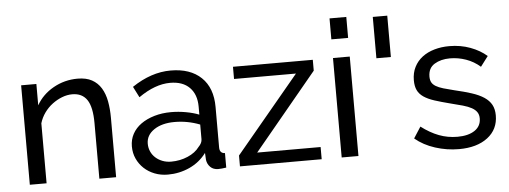

<svg xmlns="http://www.w3.org/2000/svg" viewBox="-49 -862 2661 1004"><g transform="rotate(-5 1281.5 -360.0)"><path d="M524 0H436V-292Q436 -376 410.5 -414Q385 -452 333 -452Q306 -452 279 -441.5Q252 -431 228 -413Q204 -395 186 -370Q168 -345 159 -315V0H71V-522H151V-410Q182 -465 240.5 -498Q299 -531 368 -531Q413 -531 443 -514.5Q473 -498 491 -468.5Q509 -439 516.5 -399Q524 -359 524 -312Z M795 10Q758 10 726 -2.5Q694 -15 670.5 -37Q647 -59 633.5 -88.5Q620 -118 620 -153Q620 -189 636 -218.5Q652 -248 681.5 -269Q711 -290 751.5 -302Q792 -314 840 -314Q878 -314 917 -307Q956 -300 986 -288V-330Q986 -394 950 -430.5Q914 -467 848 -467Q769 -467 682 -406L653 -463Q754 -531 856 -531Q959 -531 1016.5 -476Q1074 -421 1074 -321V-108Q1074 -77 1102 -76V0Q1088 2 1079 3Q1070 4 1060 4Q1034 4 1018.5 -11.5Q1003 -27 1000 -49L998 -86Q963 -39 909.5 -14.5Q856 10 795 10ZM818 -56Q865 -56 905.5 -73.5Q946 -91 967 -120Q986 -139 986 -159V-236Q922 -261 853 -261Q787 -261 745.5 -233Q704 -205 704 -160Q704 -138 712.5 -119Q721 -100 736.5 -86Q752 -72 773 -64Q794 -56 818 -56Z M1174 -57 1508 -458H1183V-522H1602V-465L1270 -64H1603V0H1174Z M1708 0V-522H1796V0ZM1708 -620V-730H1796V-620Z M1934 -501V-718H2010V-501Z M2323 10Q2260 10 2199 -9.5Q2138 -29 2094 -66L2132 -125Q2178 -90 2224 -72.5Q2270 -55 2321 -55Q2378 -55 2411.5 -77.5Q2445 -100 2445 -141Q2445 -160 2436 -173.5Q2427 -187 2409 -197Q2391 -207 2363 -215Q2335 -223 2298 -232Q2251 -244 2217 -255Q2183 -266 2161 -281Q2139 -296 2129 -317Q2119 -338 2119 -369Q2119 -408 2134.5 -438.5Q2150 -469 2177 -489.5Q2204 -510 2240.5 -520.5Q2277 -531 2319 -531Q2378 -531 2429 -512Q2480 -493 2515 -462L2475 -409Q2442 -438 2401 -452.5Q2360 -467 2317 -467Q2269 -467 2235.5 -446.5Q2202 -426 2202 -381Q2202 -363 2208.5 -351Q2215 -339 2230 -330Q2245 -321 2268.5 -314Q2292 -307 2325 -299Q2377 -287 2415.5 -274.5Q2454 -262 2479.5 -245Q2505 -228 2517.5 -205Q2530 -182 2530 -149Q2530 -76 2474 -33Q2418 10 2323 10Z"/></g></svg>

Font: Raleway Medium Alt1
Style: Regular
Weight: 500
Designer: Matt McInerney, Pablo Impallari, Rodrigo Fuenzalida
Foundry: Matt McInerney, Pablo Impallari, Rodrigo Fuenzalida
Version: Version 3.000g; ttfautohint (v1.5) -l 8 -r 28 -G 28 -x 14 -D